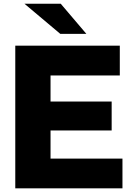

<svg xmlns="http://www.w3.org/2000/svg" viewBox="-20 -1027 714 1047"><path d="M113.3 -1006.7H311.1L451.1 -842.2H308.9ZM647.8 0H63.3V-777.8H633.3V-615.6H255.6V-473.3H588.9V-315.6H255.6V-162.2H647.8Z"/></svg>

Font: Paperlogy 9 Black
Style: Regular
Weight: 900
Designer: redesigned by Lee Juim, glyphs from Gmarket Sans & Montserrat
Foundry: PT&
Version: Version 1.001